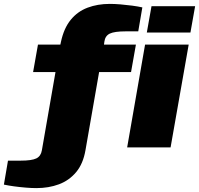

<svg xmlns="http://www.w3.org/2000/svg" viewBox="-112 -757 1022 986"><path d="M75 209Q51 209 20.5 206.5Q-10 204 -39.5 200Q-69 196 -92 191L-71 68H-7Q51 68 74.5 56.5Q98 45 103 15L173 -387H58L83 -528H198L201 -542Q216 -612 251 -655Q286 -698 337.5 -717.5Q389 -737 452 -737Q477 -737 507 -734.5Q537 -732 567 -728Q597 -724 619 -719L598 -596H534Q476 -596 452 -584.5Q428 -573 424 -543L422 -528H586L561 -387H397L327 14Q315 84 279 127Q243 170 190.5 189.5Q138 209 75 209ZM642 -590 666 -725H890L866 -590ZM541 0 633 -528H857L764 0Z"/></svg>

Font: Archivo Expanded Black
Style: Italic
Weight: 900
Width: 7
Italic angle: -10°
Designer: Hector Gatti
Foundry: Omnibus-Type
Version: Version 2.001